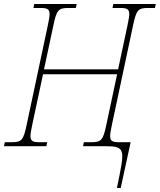

<svg xmlns="http://www.w3.org/2000/svg" viewBox="-40 -734 802 964"><path d="M547 210H566L616 -20H559C526 -20 513 -25 513 -51C513 -64 517 -82 522 -108L628 -606C644 -683 653 -694 703 -694H738L742 -714H529L525 -694H563C596 -694 609 -689 609 -663C609 -650 605 -632 600 -606L553 -386H181L228 -606C244 -683 253 -694 303 -694H341L345 -714H132L128 -694H163C196 -694 209 -689 209 -663C209 -650 205 -632 200 -606L94 -108C78 -31 69 -20 19 -20H-16L-20 0H193L197 -20H159C126 -20 113 -25 113 -51C113 -64 117 -82 122 -108L176 -361H548L494 -108C478 -31 469 -20 419 -20H381L377 0H486C594 0 587 15 547 210Z"/></svg>

Font: Noto Serif SemiCondensed Thin
Style: Italic
Weight: 100
Width: 4
Italic angle: -12°
Designer: Monotype Design Team
Foundry: Monotype Imaging Inc.
Version: Version 2.013